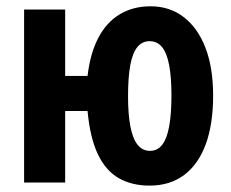

<svg xmlns="http://www.w3.org/2000/svg" viewBox="-20 -577 730 607"><path d="M653.8 -274.9Q653.8 -184.6 630.4 -120.8Q606.9 -57.1 562 -23.7Q517.1 9.8 453.1 9.8Q396.5 9.8 355.2 -13.9Q314 -37.6 289.3 -89.6Q264.6 -141.6 256.8 -226.1H186V0H56.2V-546.9H186V-336.9H256.8Q265.1 -408.2 290.8 -457.3Q316.4 -506.3 358.4 -531.7Q400.4 -557.1 456.1 -557.1Q516.1 -557.1 560.5 -523.2Q605 -489.3 629.4 -426.3Q653.8 -363.3 653.8 -274.9ZM384.8 -272.9Q384.8 -216.3 392.1 -177.7Q399.4 -139.2 414.8 -119.6Q430.2 -100.1 454.1 -100.1Q478 -100.1 492.9 -119.4Q507.8 -138.7 514.9 -177.7Q522 -216.8 522 -274.9Q522 -332.5 514.9 -370.6Q507.8 -408.7 492.7 -427.7Q477.5 -446.8 453.1 -446.8Q429.2 -446.8 414.1 -428Q398.9 -409.2 391.8 -370.6Q384.8 -332 384.8 -272.9Z"/></svg>

Font: Open Sans Condensed
Style: Regular
Weight: 400
Width: 3
Designer: Monotype Design Team
Foundry: Monotype Imaging Inc.
Version: Version 3.000